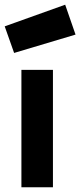

<svg xmlns="http://www.w3.org/2000/svg" viewBox="-24 -796 341 816"><path d="M-4 -684 36 -571 297 -649 253 -776ZM67 0H201V-499H67Z"/></svg>

Font: TitilliumMaps29L
Style: 999 wt
Weight: 900
Designer: Campivisivi
Foundry: Accademia di Belle Arti di Urbino and students of MA course of Visual design